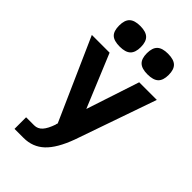

<svg xmlns="http://www.w3.org/2000/svg" viewBox="-271 -813 1078 1078"><g transform="rotate(45 268.0 -274.0)"><path d="M222 -2H221L225 -13L9 -500H150L281 -184L385 -500H525L357 -18Q319 86 269 133Q219 180 147 180H75V88H139Q167 88 186.5 66.5Q206 45 222 -2ZM166 -564Q120 -564 100 -583Q80 -602 80 -646Q80 -689 100.5 -708.5Q121 -728 166 -728Q211 -728 231.5 -708.5Q252 -689 252 -646Q252 -603 231.5 -583.5Q211 -564 166 -564ZM386 -728Q432 -728 452.5 -708.5Q473 -689 473 -646Q473 -603 452.5 -583.5Q432 -564 386 -564Q341 -564 320.5 -583.5Q300 -603 300 -646Q300 -689 320.5 -708.5Q341 -728 386 -728Z"/></g></svg>

Font: Fivo Sans
Style: Regular
Weight: 700
Designer: Alexander Slobzheninov
Foundry: Alexander Slobzheninov
Version: 1.0